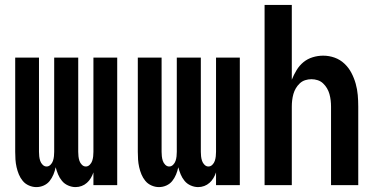

<svg xmlns="http://www.w3.org/2000/svg" viewBox="-20 -755 1540 783"><path d="M128 8Q113 8 98 1.5Q83 -5 73 -17Q63 -29 57 -43.5Q51 -58 47.5 -73.5Q44 -89 43 -104.5Q42 -120 42 -136V-520H139V-136Q139 -127 140 -117.5Q141 -108 144 -99Q147 -90 154 -83Q161 -76 170 -76Q179 -76 186 -83Q193 -90 196 -99Q199 -108 200 -117.5Q201 -127 201 -136V-520H299V-136Q299 -127 300 -117.5Q301 -108 304 -99Q307 -90 314 -83Q321 -76 330 -76Q339 -76 346 -83Q353 -90 356 -99Q359 -108 360 -117.5Q361 -127 361 -136V-520H458V0H361V-52Q357 -40 350.5 -29Q344 -18 334.5 -9.5Q325 -1 313 3.5Q301 8 288 8Q273 8 258 1.5Q243 -5 233 -17Q223 -29 217 -43.5Q211 -58 207 -73Q204 -58 198 -43.5Q192 -29 182.5 -17Q173 -5 158.5 1.5Q144 8 128 8Z M628 8Q613 8 598 1.5Q583 -5 573 -17Q563 -29 557 -43.5Q551 -58 547.5 -73.5Q544 -89 543 -104.5Q542 -120 542 -136V-520H639V-136Q639 -127 640 -117.5Q641 -108 644 -99Q647 -90 654 -83Q661 -76 670 -76Q679 -76 686 -83Q693 -90 696 -99Q699 -108 700 -117.5Q701 -127 701 -136V-520H799V-136Q799 -127 800 -117.5Q801 -108 804 -99Q807 -90 814 -83Q821 -76 830 -76Q839 -76 846 -83Q853 -90 856 -99Q859 -108 860 -117.5Q861 -127 861 -136V-520H958V0H861V-52Q857 -40 850.5 -29Q844 -18 834.5 -9.5Q825 -1 813 3.5Q801 8 788 8Q773 8 758 1.5Q743 -5 733 -17Q723 -29 717 -43.5Q711 -58 707 -73Q704 -58 698 -43.5Q692 -29 682.5 -17Q673 -5 658.5 1.5Q644 8 628 8Z M1059 0V-735H1170V-430Q1178 -450 1189.5 -469Q1201 -488 1217.5 -501.5Q1234 -515 1255 -521.5Q1276 -528 1298 -528Q1322 -528 1344.5 -520Q1367 -512 1384.5 -495.5Q1402 -479 1413 -458Q1424 -437 1430.5 -414Q1437 -391 1439 -367.5Q1441 -344 1441 -320V0H1330V-320Q1330 -333 1328.5 -346Q1327 -359 1323.5 -371.5Q1320 -384 1313.5 -395Q1307 -406 1297.5 -415Q1288 -424 1275.5 -428Q1263 -432 1250 -432Q1237 -432 1224.5 -428Q1212 -424 1202.5 -415Q1193 -406 1186.5 -395Q1180 -384 1176.5 -371.5Q1173 -359 1171.5 -346Q1170 -333 1170 -320V0Z"/></svg>

Font: Iosevka Fixed
Style: Bold
Weight: 700
Monospace: yes
Designer: Belleve Invis
Foundry: Belleve Invis
Version: Version 32.3.0